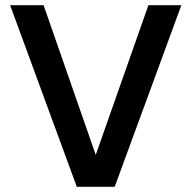

<svg xmlns="http://www.w3.org/2000/svg" viewBox="-20 -720 738 740"><path d="M276 0 19 -700H148L349 -123L552 -700H679L422 0Z"/></svg>

Font: DM Sans 9pt
Style: Semibold
Weight: 600
Designer: Colophon Foundry, Jonny Pinhorn
Foundry: Colophon Foundry
Version: Version 4.004;gftools[0.9.30]